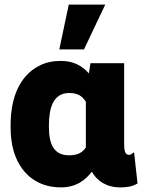

<svg xmlns="http://www.w3.org/2000/svg" viewBox="-20 -802 638 832"><path d="M26 -250C26 -213 30 -180 39 -148C64 -62 129 10 244 10C308 10 348 -19 378 -58C401 -17 442 10 502 10C532 10 554 6 576 -7L561 -142L544 -131H540C522 -131 518 -147 518 -180V-528H372L365 -484C338 -515 300 -538 245 -538C210 -538 178 -532 150 -517C65 -474 26 -379 26 -260ZM192 -251V-260C192 -335 211 -399 280 -399C318 -399 337 -385 352 -361V-163C338 -142 318 -129 279 -129C212 -129 192 -180 192 -251ZM237 -588H344L436 -782H278Z"/></svg>

Font: Asimov Pro
Style: Ult
Weight: 900
Designer: Google
Version: Version 2.000980; 2014